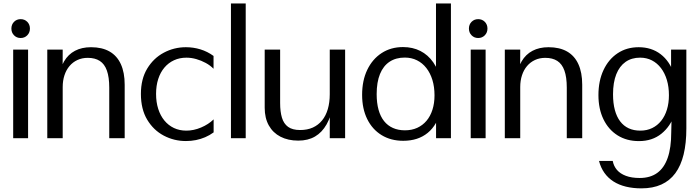

<svg xmlns="http://www.w3.org/2000/svg" viewBox="-20 -778 3940 1081"><path d="M54.2 0V-498.8H138.1V0ZM96.3 -564Q73.9 -564 59 -579.3Q44.1 -594.5 44.1 -617.2Q44.1 -639.9 59 -655.1Q73.9 -670.2 96.3 -670.2Q118.7 -670.2 133.6 -655.1Q148.5 -639.9 148.5 -617.2Q148.5 -594.5 133.6 -579.3Q118.7 -564 96.3 -564Z M246.2 0V-498.8H333L332.3 -297.6L310 -335.4Q317.8 -393.3 340.9 -432.7Q364.1 -472.1 402.3 -492.1Q440.5 -512.2 492.3 -512.2Q554.5 -512.2 596.7 -488.1Q638.9 -464 660.4 -416.8Q682 -369.7 682 -300.8V0H595.1V-284.4Q595.1 -343.7 581.8 -380.7Q568.6 -417.7 541.8 -435Q514.9 -452.3 474 -452.3Q441.9 -452.3 415.8 -440.1Q389.7 -428 371.2 -406Q352.7 -384.1 342.9 -354.1Q333 -324 333 -287.9V0Z M1026.6 16.1Q959.9 16.1 902 -14.5Q844.2 -45 808.7 -104.2Q773.3 -163.4 773.3 -249.2Q773.3 -333.1 808.8 -391.8Q844.3 -450.5 902.1 -481.3Q959.9 -512.2 1026.5 -512.2Q1068.8 -512.2 1108.4 -500.1Q1147.9 -488 1182.3 -463V-390.9Q1163.7 -409.8 1138.2 -423.7Q1112.8 -437.5 1084.9 -445.4Q1057 -453.3 1029.6 -453.3Q991.2 -453.3 959.8 -438.8Q928.4 -424.4 905.7 -397.6Q883 -370.8 870.9 -333.3Q858.7 -295.8 858.7 -249.3Q858.7 -202.9 870.8 -165Q882.9 -127 905.4 -99.6Q927.9 -72.2 959.3 -57.3Q990.7 -42.5 1029.4 -42.5Q1070.5 -42.5 1112.1 -60.1Q1153.8 -77.8 1182.8 -105.9V-32.7Q1160.1 -16.1 1135 -5.4Q1109.9 5.3 1083 10.7Q1056.1 16.1 1026.6 16.1Z M1280.3 0V-758.4H1363.4V0Z M1659.5 13.7Q1601.8 13.7 1559.2 -8.3Q1516.7 -30.3 1493.5 -71.8Q1470.3 -113.2 1470.3 -171.5V-498.8H1557.2V-197.7Q1557.2 -149.6 1567.3 -115.6Q1577.4 -81.6 1602 -63.7Q1626.6 -45.9 1670 -45.9Q1710.1 -45.9 1741.1 -59.8Q1772 -73.8 1793.3 -100Q1814.7 -126.2 1825.6 -163.6Q1836.6 -201 1836.6 -247.8V-498.8H1923.1V0H1836.6L1836.9 -212.2L1856.6 -189.9Q1844.3 -123 1818.7 -77.7Q1793 -32.3 1753.5 -9.3Q1714.1 13.7 1659.5 13.7Z M2250.1 14.7Q2180.6 14.7 2128.4 -17.3Q2076.2 -49.3 2047.5 -107.6Q2018.8 -165.9 2018.8 -244.1Q2018.8 -324.6 2047.8 -385Q2076.9 -445.5 2128.7 -479.2Q2180.6 -513 2248.9 -513Q2303.8 -513 2346.9 -491Q2389.9 -469.1 2419.4 -427Q2448.9 -384.9 2462.3 -324L2434.7 -304.3V-758.4H2518.8V0H2435.1V-182.4L2463.9 -162.6Q2442.7 -74.4 2388.1 -29.9Q2333.6 14.7 2250.1 14.7ZM2260 -44.3Q2298.2 -44.3 2328.9 -58.2Q2359.6 -72.2 2381.4 -98Q2403.2 -123.9 2414.8 -160.3Q2426.4 -196.6 2426.4 -241.4Q2426.4 -288.6 2414.6 -327.5Q2402.7 -366.5 2380.6 -394.8Q2358.6 -423.2 2327.7 -438.5Q2296.8 -453.9 2258.8 -453.9Q2209.1 -453.9 2173.6 -430.5Q2138.1 -407.1 2119.4 -361.2Q2100.7 -315.3 2100.7 -247.9Q2100.7 -198.2 2111.3 -160Q2121.9 -121.9 2142.4 -96.2Q2162.8 -70.6 2192.4 -57.5Q2222.1 -44.3 2260 -44.3Z M2630.2 0V-498.8H2714.1V0ZM2672.3 -564Q2649.9 -564 2635 -579.3Q2620.1 -594.5 2620.1 -617.2Q2620.1 -639.9 2635 -655.1Q2649.9 -670.2 2672.3 -670.2Q2694.7 -670.2 2709.6 -655.1Q2724.5 -639.9 2724.5 -617.2Q2724.5 -594.5 2709.6 -579.3Q2694.7 -564 2672.3 -564Z M2822.2 0V-498.8H2909L2908.3 -297.6L2886 -335.4Q2893.8 -393.3 2916.9 -432.7Q2940.1 -472.1 2978.3 -492.1Q3016.5 -512.2 3068.3 -512.2Q3130.5 -512.2 3172.7 -488.1Q3214.9 -464 3236.4 -416.8Q3258 -369.7 3258 -300.8V0H3171.1V-284.4Q3171.1 -343.7 3157.8 -380.7Q3144.6 -417.7 3117.8 -435Q3090.9 -452.3 3050 -452.3Q3017.9 -452.3 2991.8 -440.1Q2965.7 -428 2947.2 -406Q2928.7 -384.1 2918.9 -354.1Q2909 -324 2909 -287.9V0Z M3591.3 282.5Q3543.9 282.5 3504.1 272.8Q3464.4 263.1 3434 243.7Q3403.6 224.2 3383 195.3Q3362.4 166.4 3352.6 128.1H3429.8Q3435.2 157.2 3453.6 178.7Q3472.1 200.2 3504.2 212.1Q3536.3 224.1 3581.5 224.1Q3640.8 224.1 3680.2 195.7Q3719.6 167.3 3739.4 110.2Q3759.2 53.2 3759.2 -32.8L3762.3 -160.8L3778.6 -135.7Q3755.3 -66.7 3703.9 -25.2Q3652.5 16.4 3577.3 16.4Q3508.5 16.4 3457.2 -15.8Q3405.9 -48.1 3377.6 -106.5Q3349.3 -164.8 3349.3 -242.7Q3349.3 -322.6 3377.8 -383.4Q3406.2 -444.2 3457.3 -478.2Q3508.4 -512.2 3575.8 -512.2Q3648.1 -512.2 3699.5 -472.9Q3750.8 -433.7 3776 -359.7L3758.3 -334.2V-498.8H3844.3V-54.9Q3844.3 28.3 3829 91.4Q3813.6 154.4 3782.4 197Q3751.1 239.5 3703.4 261Q3655.8 282.5 3591.3 282.5ZM3585.2 -42.5Q3622 -42.5 3651.7 -56.9Q3681.4 -71.3 3702.5 -97.7Q3723.7 -124.1 3734.9 -160.8Q3746.2 -197.4 3746.2 -242Q3746.2 -289.2 3734.6 -327.8Q3723 -366.4 3701.5 -394.6Q3680 -422.8 3650.3 -438.1Q3620.6 -453.4 3584 -453.4Q3536.2 -453.4 3502.1 -429.5Q3468 -405.6 3449.7 -359.7Q3431.5 -313.8 3431.5 -247Q3431.5 -197.1 3441.7 -159Q3451.9 -120.8 3471.6 -94.8Q3491.3 -68.8 3519.8 -55.6Q3548.2 -42.5 3585.2 -42.5Z"/></svg>

Font: Russolo 10pt ExtraLight
Style: Regular
Weight: 200
Designer: Micah Stupak-Hahn
Version: Version 1.000